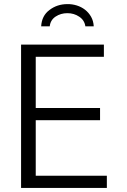

<svg xmlns="http://www.w3.org/2000/svg" viewBox="-20 -932 632 952"><path d="M184.1 -801.3Q187 -854 225.1 -882.3Q263.2 -911.6 314 -911.6Q337.4 -912.1 360.4 -905Q383.3 -897.9 401.6 -883.8Q419.9 -869.6 431.6 -848.9Q443.4 -828.1 444.8 -801.3H403.3Q398.9 -832 373 -849.1Q347.2 -866.7 314 -866.7Q281.2 -866.7 255.4 -849.6Q230 -832.5 226.6 -801.3ZM84.5 0V-710.9H495.1V-650.4H157.2V-396.5H476.1V-335.9H157.2V-60.5H509.8V0Z"/></svg>

Font: Ride Light
Style: Regular
Weight: 300
Version: Version 3.000